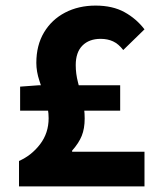

<svg xmlns="http://www.w3.org/2000/svg" viewBox="-20 -667 568 687"><path d="M48 0V-91Q93 -111 123.5 -151Q154 -191 154 -244Q154 -277 143 -311Q132 -345 121 -378Q110 -411 110 -442Q110 -505 137.5 -551Q165 -597 213 -622Q261 -647 322 -647Q383 -647 425.5 -623.5Q468 -600 497 -562L421 -488Q404 -510 384.5 -519Q365 -528 340 -528Q299 -528 275 -504Q251 -480 251 -434Q251 -403 259 -372.5Q267 -342 275 -310Q283 -278 283 -243Q283 -207 272.5 -181Q262 -155 238 -128V-124H497V0ZM52 -271V-357L120 -362H410V-271Z"/></svg>

Font: Source Sans 3
Style: Bold
Weight: 700
Designer: Paul D. Hunt
Foundry: Adobe
Version: Version 3.052;hotconv 1.1.0;makeotfexe 2.6.0